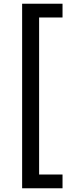

<svg xmlns="http://www.w3.org/2000/svg" viewBox="-20 -801 426 1021"><path d="M312.5 200.2V127H188V-708H312.5V-781.2H97.7V200.2Z"/></svg>

Font: Andika
Style: Regular
Weight: 400
Designer: Victor Gaultney, Annie Olsen, Julie Remington, Don Collingsworth, Eric Hays
Foundry: SIL International
Version: Version 1.000